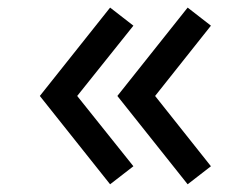

<svg xmlns="http://www.w3.org/2000/svg" viewBox="-20 -577 633 498"><path d="M265.6 -99 83.3 -328.1 265.6 -557.3 326 -510.4 180.2 -328.1 326 -145.8ZM466.7 -99 284.4 -328.1 466.7 -557.3 527.1 -510.4 382.3 -328.1 527.1 -145.8Z"/></svg>

Font: Manrope Semibold
Style: Regular
Weight: 600
Width: 4
Designer: Michael Sharanda
Foundry: Michael Sharanda
Version: Version 2.000;PS 002.000;hotconv 1.0.88;makeotf.lib2.5.64775